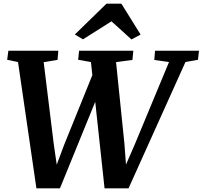

<svg xmlns="http://www.w3.org/2000/svg" viewBox="-20 -1019 1102 1044"><path d="M178 5 78 -681.5 19 -694 25.5 -743H297L293 -693.5L217.5 -681L272 -238L297 -64.5L267.5 -67.5L328 -229.5L486 -620L503.5 -479.5L306 5ZM548.5 5 474.5 -681.5 405 -694 410 -743H705L700 -693L611 -681.5L656.5 -238L669.5 -64L641 -68.5L712.5 -233L899 -681.5L819 -693L823 -743H1062L1056.5 -694L988.5 -682L679 5ZM387 -831.5 559 -999H640L744.5 -831L694.5 -804.5Q667.5 -829 640.5 -854Q613.5 -879 586 -903Q547.5 -879 508.8 -854.2Q470 -829.5 431 -805Z"/></svg>

Font: Merriweather Light 18pt
Style: Bold Italic
Weight: 700
Italic angle: -7.8°
Version: Version 2.101